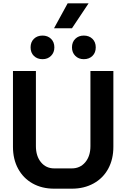

<svg xmlns="http://www.w3.org/2000/svg" viewBox="-20 -1127 760 1155"><path d="M58 -244V-700H196V-248Q196 -188 226.5 -151Q257 -114 306 -114H412Q462 -114 493 -151Q524 -188 524 -248V-700H662V-244Q662 -169 631 -112Q600 -55 543 -23.5Q486 8 412 8H306Q232 8 176 -23.5Q120 -55 89 -112Q58 -169 58 -244ZM387 -1107H513L413 -957H305ZM164 -842Q164 -874 184 -893.5Q204 -913 236 -913Q267 -913 287 -893.5Q307 -874 307 -842Q307 -811 287 -791Q267 -771 236 -771Q204 -771 184 -790.5Q164 -810 164 -842ZM413 -842Q413 -874 433 -893.5Q453 -913 484 -913Q516 -913 536 -893.5Q556 -874 556 -842Q556 -810 536 -790.5Q516 -771 484 -771Q453 -771 433 -791Q413 -811 413 -842Z"/></svg>

Font: Stavian Bold
Style: Bold
Weight: 700
Version: Version 1.000; ttfautohint (v1.6)